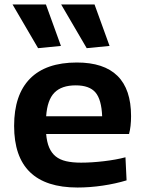

<svg xmlns="http://www.w3.org/2000/svg" viewBox="-20 -828 647 857"><path d="M150 -613 36 -808H185L252 -623ZM367 -613 253 -808H402L469 -623ZM326 9Q43 9 43 -266Q43 -405 114 -477Q185 -549 323 -549Q565 -549 565 -310Q565 -263 556 -230H186Q189 -194 199.5 -169.5Q210 -145 228.5 -130Q247 -115 275 -108.5Q303 -102 342 -102Q389 -102 444 -108.5Q499 -115 540 -126L545 -23Q496 -8 438.5 0.5Q381 9 326 9ZM318 -447Q255 -447 223 -414.5Q191 -382 186 -309H436Q433 -384 406 -415.5Q379 -447 318 -447Z"/></svg>

Font: Encode Sans Wide
Style: SemiBold
Weight: 600
Designer: Pablo Impallari, Andres Torresi
Foundry: Pablo Impallari, Andres Torresi
Version: Version 1.000; ttfautohint (v1.00) -l 8 -r 50 -G 200 -x 14 -